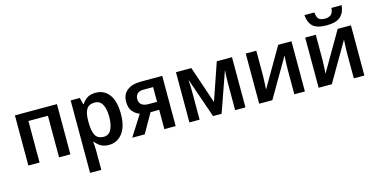

<svg xmlns="http://www.w3.org/2000/svg" viewBox="-91 -1264 3952 1999"><g transform="rotate(-15 1885.0 -264.5)"><path d="M527 -541V0H405V-448H195V0H74V-541Z M910 -455Q965 -455 992 -407Q1019 -359 1019 -273Q1019 -188 992.5 -137Q966 -86 912 -86Q845 -86 820.5 -134Q796 -182 796 -272V-288Q796 -373 822 -414Q848 -455 910 -455ZM946 -551Q887 -551 852.5 -527Q818 -503 796 -469H791L774 -541H675V240H796V20Q796 1 794 -22.5Q792 -46 790 -64H796Q817 -35 851.5 -12.5Q886 10 943 10Q1031 10 1087.5 -61.5Q1144 -133 1144 -271Q1144 -410 1090 -480.5Q1036 -551 946 -551Z M1348 -377Q1348 -408 1369 -430.5Q1390 -453 1436 -453H1540V-294H1449Q1348 -294 1348 -377ZM1328 0 1447 -208H1540V0H1662V-541H1427Q1337 -541 1283 -499Q1229 -457 1229 -378Q1229 -308 1261.5 -271.5Q1294 -235 1334 -221L1194 0Z M2414 -541H2250L2112 -139L1976 -541H1810V0H1920V-303Q1920 -338 1919 -367.5Q1918 -397 1915 -424H1918L2065 0H2157L2306 -424H2309Q2303 -370 2303 -307V0H2414Z M2676 -541H2562V0H2704L2947 -417Q2945 -396 2943 -348Q2941 -300 2941 -269V0H3055V-541H2912L2669 -123Q2670 -141 2673 -191Q2676 -241 2676 -267Z M3317 -541H3203V0H3345L3588 -417Q3586 -396 3584 -348Q3582 -300 3582 -269V0H3696V-541H3553L3310 -123Q3311 -141 3314 -191Q3317 -241 3317 -267ZM3657 -769H3547Q3543 -717 3519 -697.5Q3495 -678 3455 -678Q3410 -678 3389 -696Q3368 -714 3363 -769H3256Q3261 -690 3304.5 -648Q3348 -606 3454 -606Q3558 -606 3604 -649Q3650 -692 3657 -769Z"/></g></svg>

Font: Noto Sans Display Medium
Style: Regular
Weight: 500
Designer: Monotype Design Team
Foundry: Monotype Imaging Inc.
Version: Version 1.900